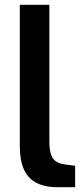

<svg xmlns="http://www.w3.org/2000/svg" viewBox="-20 -783 346 805"><path d="M222 2Q169 2 133.5 -16Q98 -34 80.5 -72Q63 -110 63 -173V-763H187V-190Q187 -154 194.5 -134Q202 -114 216 -105.5Q230 -97 250 -94L295 -88V2Z"/></svg>

Font: Exo Thin SemiBold
Style: Regular
Weight: 600
Version: Version 2.000